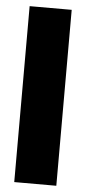

<svg xmlns="http://www.w3.org/2000/svg" viewBox="-52 -742 350 773"><g transform="rotate(5 123.0 -355.5)"><path d="M36 0H206V-711H36Z"/></g></svg>

Font: Asimov Pro
Style: Ult
Weight: 900
Designer: Google
Version: Version 2.000980; 2014